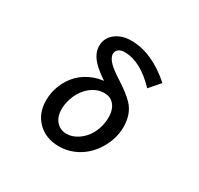

<svg xmlns="http://www.w3.org/2000/svg" viewBox="-179 -1049 1357 1311"><g transform="rotate(30 500.0 -393.5)"><path d="M828.1 -685.1 756.3 -602.1Q625.5 -739.3 500.5 -739.3Q469.2 -739.3 452.1 -724.6Q435.5 -710.4 435.5 -689.5Q435.5 -658.7 470.2 -624Q497.1 -596.7 564 -554.2Q649.4 -499.5 690.9 -455.1Q748.5 -394 748.5 -290.5Q748.5 -198.7 694.8 -110.8Q647.5 -34.2 573.7 6.3Q506.8 43 429.7 43Q328.1 43 263.2 -21Q199.2 -84.5 199.2 -186.5Q199.2 -246.1 220.2 -301.3Q271 -433.6 403.3 -482.4Q431.6 -492.7 475.1 -499Q411.6 -541.5 378.4 -576.2Q327.1 -630.4 327.1 -689.5Q327.1 -754.9 382.3 -795.4Q430.2 -830.1 500.5 -830.1Q665 -830.1 828.1 -685.1ZM521 -428.2Q450.7 -428.2 393.6 -370.1Q352.1 -327.1 333 -265.1Q320.8 -223.6 320.8 -186.5Q320.8 -131.3 349.1 -96.2Q380.9 -57.1 433.1 -57.1Q480.5 -57.1 525.4 -88.4Q594.2 -136.7 618.2 -226.1Q627.4 -261.7 627.4 -296.9Q627.4 -361.8 594.7 -397.5Q566.4 -428.2 521 -428.2Z"/></g></svg>

Font: BIZ UDPGothic
Style: Bold
Weight: 700
Designer: TypeBank Co., Ltd.
Foundry: Morisawa Inc.
Version: Version 1.051